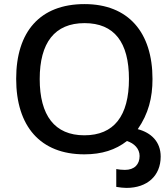

<svg xmlns="http://www.w3.org/2000/svg" viewBox="-20 -744 823 938"><path d="M598 174C699 174 765 115 765 21C765 -52 718 -96 653 -113C705 -188 725 -266 725 -358C725 -586 607 -724 393 -724C175 -724 59 -589 59 -359C59 -127 177 10 392 10C478 10 545 -12 600 -55C636 -44 662 -17 662 18C662 59 637 86 590 86C574 86 560 84 548 82V169C566 172 583 174 598 174ZM392 -83C247 -83 174 -180 174 -358C174 -535 247 -631 393 -631C538 -631 610 -538 610 -358C610 -178 537 -83 392 -83Z"/></svg>

Font: Noto Sans Georgian Medium
Style: Regular
Weight: 500
Designer: Monotype Design Team, Akaki Razmadze
Foundry: Google LLC
Version: Version 2.005